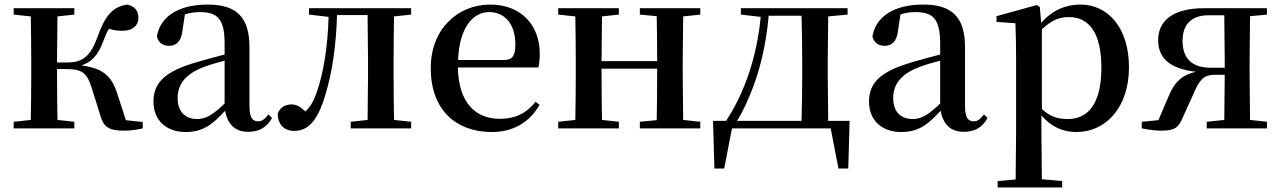

<svg xmlns="http://www.w3.org/2000/svg" viewBox="-20 -563 5616 842"><path d="M420 -57C434 -6 457 10 525 10C550 10 582 6 606 0V-28L532 -36L494 -153C469 -232 429 -264 337 -276C379 -290 410 -318 434 -385C442 -407 449 -423 458 -437C476 -431 494 -428 518 -428C559 -428 587 -449 587 -485C587 -515 572 -534 540 -543C475 -535 441 -496 406 -397C372 -303 330 -289 272 -289H230L232 -491L306 -499V-527H40V-499L115 -491C116 -435 117 -351 117 -296V-232C117 -177 116 -93 115 -37L40 -29V0H306V-29L232 -37C231 -93 230 -180 230 -260H272C338 -260 361 -245 382 -178Z M1068 15C1117 15 1150 -4 1173 -46L1157 -61C1139 -38 1128 -31 1112 -31C1087 -31 1074 -47 1074 -100V-356C1074 -488 1017 -543 891 -543C762 -543 683 -490 668 -404C674 -376 694 -362 722 -362C751 -362 775 -380 780 -428L791 -500C814 -507 835 -510 856 -510C934 -510 965 -480 965 -372V-324C924 -313 881 -302 845 -291C701 -250 653 -199 653 -117C653 -33 712 16 794 16C869 16 911 -16 967 -77C978 -19 1010 15 1068 15ZM965 -109C910 -55 878 -41 845 -41C794 -41 759 -71 759 -133C759 -194 794 -238 871 -268C896 -278 930 -288 965 -297Z M1591 0H1783V-29L1708 -37C1707 -93 1706 -177 1706 -232V-296C1706 -351 1707 -435 1708 -491L1783 -499V-527H1335V-499L1421 -489C1417 -358 1400 -248 1369 -158C1355 -118 1340 -93 1319 -74C1299 -94 1281 -105 1259 -105C1231 -105 1210 -93 1198 -66C1198 -16 1227 11 1270 11C1327 11 1372 -27 1407 -148C1436 -241 1454 -360 1458 -497H1592L1594 -296V-232L1592 -37L1518 -29V0Z M2137 16C2232 16 2303 -28 2346 -103L2329 -117C2291 -69 2243 -42 2172 -42C2067 -42 1991 -110 1988 -267H2341C2345 -284 2347 -303 2347 -328C2347 -449 2269 -543 2129 -543C1991 -543 1869 -439 1869 -264C1869 -81 1980 16 2137 16ZM1989 -300C1994 -440 2053 -510 2125 -510C2196 -510 2240 -455 2240 -369C2240 -320 2229 -300 2190 -300Z M2786 -499 2860 -492C2861 -437 2862 -356 2862 -295H2618L2620 -491L2694 -499V-527H2428V-499L2503 -491C2504 -435 2505 -351 2505 -296V-232C2505 -177 2504 -93 2503 -37L2428 -29V0H2694V-29L2620 -37C2619 -93 2618 -181 2618 -262H2862C2862 -180 2861 -93 2860 -36L2786 -29V0H3051V-29L2976 -37L2974 -232V-296L2976 -491L3051 -499V-527H2786Z M3229 -499 3316 -489C3299 -309 3242 -150 3164 -33H3107L3113 176H3156L3190 0H3623L3657 176H3700L3706 -33H3612L3610 -232V-296L3612 -491L3697 -499V-527H3229ZM3495 -33H3212C3239 -75 3261 -125 3281 -177C3318 -273 3341 -382 3351 -494H3495C3497 -438 3498 -351 3498 -296V-232C3498 -176 3497 -90 3495 -33Z M4206 15C4255 15 4288 -4 4311 -46L4295 -61C4277 -38 4266 -31 4250 -31C4225 -31 4212 -47 4212 -100V-356C4212 -488 4155 -543 4029 -543C3900 -543 3821 -490 3806 -404C3812 -376 3832 -362 3860 -362C3889 -362 3913 -380 3918 -428L3929 -500C3952 -507 3973 -510 3994 -510C4072 -510 4103 -480 4103 -372V-324C4062 -313 4019 -302 3983 -291C3839 -250 3791 -199 3791 -117C3791 -33 3850 16 3932 16C4007 16 4049 -16 4105 -77C4116 -19 4148 15 4206 15ZM4103 -109C4048 -55 4016 -41 3983 -41C3932 -41 3897 -71 3897 -133C3897 -194 3932 -238 4009 -268C4034 -278 4068 -288 4103 -297Z M4700 16C4831 16 4931 -93 4931 -268C4931 -440 4840 -543 4718 -543C4655 -543 4594 -519 4546 -462L4540 -532L4527 -541L4350 -492V-467L4433 -461C4435 -412 4436 -366 4436 -299V19L4434 224L4355 231V259H4638V231L4549 223L4547 19V-57C4592 -4 4645 16 4700 16ZM4549 -434C4593 -477 4629 -488 4668 -488C4754 -488 4810 -422 4810 -266C4810 -100 4746 -41 4663 -41C4619 -41 4585 -51 4549 -85Z M5272 0H5536V-29L5462 -37L5460 -232V-296L5462 -492L5536 -499V-527H5261C5121 -527 5059 -470 5059 -387C5059 -311 5106 -262 5225 -248C5162 -235 5129 -200 5105 -141L5060 -36L4987 -29V0C5018 6 5046 10 5073 10C5133 10 5149 -5 5166 -46L5215 -154C5239 -208 5255 -235 5307 -235H5351L5349 -37L5272 -29ZM5351 -266H5289C5207 -266 5166 -307 5166 -384C5166 -457 5206 -496 5280 -496H5349L5351 -296Z"/></svg>

Font: Noto Serif SC SemiBold
Style: Regular
Weight: 600
Designer: Ryoko NISHIZUKA 西塚涼子 (kana & ideographs); Frank Grießhammer (Latin, Greek & Cyrillic); Wenlong ZHANG 张文龙 (bopomofo); San
Foundry: Adobe
Version: Version 2.001;hotconv 1.1.0;makeotfexe 2.6.0